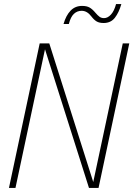

<svg xmlns="http://www.w3.org/2000/svg" viewBox="-20 -923 655 943"><path d="M24 0 175 -710H222L438 -29L583 -710H615L464 0H417L201 -681L56 0ZM489 -810Q468 -810 455 -817.5Q442 -825 429 -842Q408 -870 381 -870Q359 -870 343 -855Q327 -840 318 -805H292Q304 -847 326.5 -870.5Q349 -894 383 -894Q406 -894 420 -886Q434 -878 449 -860Q460 -847 469 -840.5Q478 -834 491 -834Q509 -834 525 -851.5Q541 -869 550 -903H576Q564 -861 544 -835.5Q524 -810 489 -810Z"/></svg>

Font: Geist Mono Thin
Style: Italic
Weight: 100
Italic angle: -12°
Monospace: yes
Designer: Basement.studio, Andrés Briganti, Mateo Zaragoza
Foundry: Basement.studio, Vercel, Andrés Briganti, Guido Ferreyra, Mateo Zaragoza
Version: Version 1.500; ttfautohint (v1.8.4.7-5d5b)